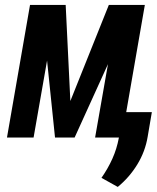

<svg xmlns="http://www.w3.org/2000/svg" viewBox="-20 -548 627 765"><path d="M260.3 -145.5 413.6 -528.3H557.1L465.3 0H358.9L410.2 -292.5L277.3 0H199.2L167.5 -306.6L113.8 0H7.8L99.6 -528.3H241.7ZM568.4 -3.4Q558.6 55.7 527.1 107.2Q495.6 158.7 449.2 196.8L384.3 160.6Q410.2 123.5 427.7 84.5Q445.3 45.4 453.6 1L471.2 -101.1H585Z"/></svg>

Font: Roboto Mono Medium
Style: Italic
Weight: 500
Designer: Google
Version: Version 2.000985; 2015; ttfautohint (v1.3)